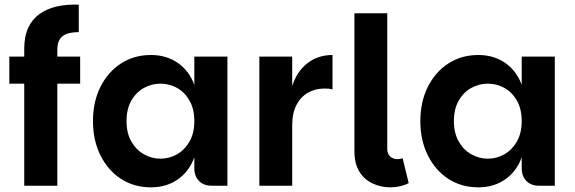

<svg xmlns="http://www.w3.org/2000/svg" viewBox="-20 -797 2469 824"><path d="M84 0V-438H20V-554H84V-588Q84 -641 101 -677.5Q118 -714 149 -736.5Q180 -759 223 -769Q266 -779 318 -777V-659Q291 -659 270.5 -653Q250 -647 238 -630.5Q226 -614 226 -583V-554H324V-438H226V0Z M628 7Q555 7 499 -29.5Q443 -66 411 -130.5Q379 -195 379 -277Q379 -360 411 -424Q443 -488 499 -524.5Q555 -561 628 -561Q694 -561 743 -527Q792 -493 814 -433V-554H956V0H888Q854 0 834 -20.5Q814 -41 814 -75V-122Q792 -61 743 -27Q694 7 628 7ZM668 -116Q707 -116 740 -135Q773 -154 793.5 -190Q814 -226 814 -277Q814 -329 793.5 -365Q773 -401 740 -419.5Q707 -438 668 -438Q631 -438 597.5 -419.5Q564 -401 543.5 -365Q523 -329 523 -277Q523 -226 543.5 -190Q564 -154 597.5 -135Q631 -116 668 -116Z M1093 0V-554H1234V0ZM1204 -259 1234 -427Q1253 -489 1298.5 -525Q1344 -561 1407 -561V-413Q1398 -416 1389.5 -416.5Q1381 -417 1372 -417Q1333 -417 1301.5 -399Q1270 -381 1252 -346Q1234 -311 1234 -259Z M1501 -149V-740H1642V-158Q1642 -136 1655 -125Q1668 -114 1686 -114Q1699 -114 1708 -118L1734 -11Q1699 7 1654 7Q1617 7 1581.5 -8.5Q1546 -24 1523.5 -58.5Q1501 -93 1501 -149Z M2033 7Q1960 7 1904 -29.5Q1848 -66 1816 -130.5Q1784 -195 1784 -277Q1784 -360 1816 -424Q1848 -488 1904 -524.5Q1960 -561 2033 -561Q2099 -561 2148 -527Q2197 -493 2219 -433V-554H2361V0H2293Q2259 0 2239 -20.5Q2219 -41 2219 -75V-122Q2197 -61 2148 -27Q2099 7 2033 7ZM2073 -116Q2112 -116 2145 -135Q2178 -154 2198.5 -190Q2219 -226 2219 -277Q2219 -329 2198.5 -365Q2178 -401 2145 -419.5Q2112 -438 2073 -438Q2036 -438 2002.5 -419.5Q1969 -401 1948.5 -365Q1928 -329 1928 -277Q1928 -226 1948.5 -190Q1969 -154 2002.5 -135Q2036 -116 2073 -116Z"/></svg>

Font: Parkinsans Light SemiBold
Style: Regular
Weight: 600
Version: Version 1.000